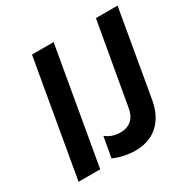

<svg xmlns="http://www.w3.org/2000/svg" viewBox="-159 -850 997 1007"><g transform="rotate(-30 339.5 -346.0)"><path d="M40 0H171L293 -700H162ZM381 8C494 8 568 -59 589 -179L679 -698H548L461 -204C452 -148 419 -114 361 -114C322 -114 293 -127 273 -144L251 -20C287 -3 337 8 381 8Z"/></g></svg>

Font: Fixel Display SemiBold
Style: Italic
Weight: 600
Italic angle: -10°
Designer: AlfaBravo + MacPaw
Foundry: Kyrylo Tkachov, Marchela Mozhyna, Serhii Makarenko, Maria Weinstein, Zakhar Kryvoshyya
Version: Version 1.210;Glyphs 3.2 (3217)